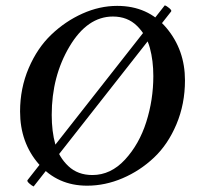

<svg xmlns="http://www.w3.org/2000/svg" viewBox="-20 -672 730 705"><path d="M103.5 12.7Q96.7 9.8 87.4 1.5Q78.1 -6.8 81.1 -10.7L585 -652.3Q591.8 -650.4 601.6 -642.1Q611.3 -633.8 608.4 -629.9ZM394.5 -611.3Q300.8 -611.3 235.4 -501.5Q169.9 -391.6 169.9 -250Q169.9 -189.5 183.1 -142.1Q196.3 -94.7 231 -62Q265.6 -29.3 319.3 -29.3Q386.7 -29.3 439 -85.9Q491.2 -142.6 517.1 -224.1Q543 -305.7 543 -392.6Q543 -449.2 530.3 -496.1Q517.6 -543 482.9 -577.1Q448.2 -611.3 394.5 -611.3ZM410.2 -650.4Q523.4 -650.4 591.3 -569.3Q659.2 -488.3 659.2 -377Q659.2 -290 627.9 -215.8Q596.7 -141.6 545.4 -93.3Q494.1 -44.9 430.2 -17.6Q366.2 9.8 299.8 9.8Q191.4 9.8 122.6 -69.3Q53.7 -148.4 53.7 -262.7Q53.7 -347.7 85.4 -421.9Q117.2 -496.1 168.5 -544.9Q219.7 -593.8 282.7 -622.1Q345.7 -650.4 410.2 -650.4Z"/></svg>

Font: Crimson
Style: SemiboldItalic
Weight: 600
Italic angle: -11°
Version: Version 0.8 ; ttfautohint (v1.00) -l 8 -r 50 -G 200 -x 14 -D